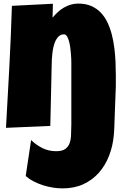

<svg xmlns="http://www.w3.org/2000/svg" viewBox="-20 -733 692 1079"><path d="M630.9 -247.1Q628.4 -188 627 -146Q625.5 -104 624.5 -75.2Q623.5 -46.4 622.8 -28.8Q622.1 -11.2 621.6 -0.5Q621.1 10.3 620.6 15.9Q620.1 21.5 619.6 25.9Q614.3 86.9 593.3 141.4Q572.3 195.8 536.4 236.8Q500.5 277.8 449.2 301.8Q397.9 325.7 331.5 325.7Q305.7 325.7 277.6 321.3Q249.5 316.9 221.9 308.1Q194.3 299.3 169.2 286.4Q144 273.4 124.5 256.3L154.8 54.2Q183.6 82 218.8 99.4Q253.9 116.7 295.4 116.7Q330.1 116.7 347.4 103.8Q364.7 90.8 371.8 69.8Q378.9 48.8 379.4 21.7Q379.9 -5.4 380.9 -33.2V-380.9Q380.9 -387.2 380.4 -401.4Q379.9 -415.5 378.4 -433.3Q377 -451.2 374.3 -470Q371.6 -488.8 366.9 -504.4Q362.3 -520 355.7 -530Q349.1 -540 339.8 -540Q323.2 -540 311.8 -530.3Q300.3 -520.5 292.7 -505.1Q285.2 -489.7 280.8 -470.7Q276.4 -451.7 274.2 -432.6Q272 -413.6 271.2 -396.7Q270.5 -379.9 270.5 -369.1Q268.1 -282.7 266.6 -197.5Q265.1 -112.3 262.7 -25.4L13.7 -14.6Q23.4 -187 32.5 -357.4Q41.5 -527.8 46.9 -700.2L277.3 -711.9L275.4 -633.8Q289.1 -650.4 304.9 -665Q320.8 -679.7 338.9 -690.2Q356.9 -700.7 377.2 -706.8Q397.5 -712.9 419.9 -712.9Q461.4 -712.9 492.7 -699.2Q523.9 -685.5 546.4 -662.1Q568.8 -638.7 584 -606.7Q599.1 -574.7 608.4 -538.6Q617.7 -502.4 622.6 -463.1Q627.4 -423.8 629.2 -385.7Q630.9 -347.7 630.9 -312V-310.1Q630.9 -310.1 630.9 -310.1Q630.9 -310.1 630.9 -310.1Q630.9 -310.1 630.9 -310.1Q630.9 -310.1 630.9 -310.1Q630.9 -310.1 630.9 -310.1Q630.9 -310.1 630.9 -310.1V-309.1Q630.9 -309.1 630.9 -309.1Q630.9 -309.1 630.9 -309.1Q630.9 -309.1 630.9 -309.1Q630.9 -309.1 630.9 -309.1Q630.9 -309.1 630.9 -309.1Q630.9 -309.1 630.9 -309.1V-304.2Q630.9 -304.2 630.9 -304.2Q630.9 -304.2 630.9 -304.2Q630.9 -304.2 630.9 -304.2Q630.9 -304.2 630.9 -304.2Q630.9 -304.2 630.9 -304.2Q630.9 -304.2 630.9 -304.2Q630.9 -304.2 630.9 -304.2Q630.9 -304.2 630.9 -304.2Q630.9 -304.2 630.9 -304.2V-303.7Q630.9 -303.7 630.9 -303.7Q630.9 -303.7 630.9 -303.7Q630.9 -303.7 630.9 -303.7Q630.9 -303.7 630.9 -303.7Q630.9 -303.7 630.9 -303.7Q630.9 -303.7 630.9 -303.7V-296.9Q630.9 -296.9 630.9 -296.9Q630.9 -296.9 630.9 -296.9Q630.9 -296.9 630.9 -296.9Q630.9 -296.9 630.9 -296.9Q630.9 -296.9 630.9 -296.9Q630.9 -296.9 630.9 -296.9V-296.4Q630.9 -296.4 630.9 -296.4Q630.9 -296.4 630.9 -296.4Q630.9 -296.4 630.9 -296.4Q630.9 -296.4 630.9 -296.4Q630.9 -296.4 630.9 -296.4Q630.9 -296.4 630.9 -296.4V-293Q630.9 -293 630.9 -293Q630.9 -293 630.9 -293Q630.9 -293 630.9 -293Q630.9 -293 630.9 -293Q630.9 -293 630.9 -293Q630.9 -293 630.9 -293V-292.5Q630.9 -292.5 630.9 -292.5Q630.9 -292.5 630.9 -292.5Q630.9 -292.5 630.9 -292.5Q630.9 -292.5 630.9 -292.5Q630.9 -292.5 630.9 -292.5Q630.9 -292.5 630.9 -292.5V-288.6Q630.9 -288.6 630.9 -288.6Q630.9 -288.6 630.9 -288.6Q630.9 -288.6 630.9 -288.6Q630.9 -288.6 630.9 -288.6Q630.9 -288.6 630.9 -288.6Q630.9 -288.6 630.9 -288.6V-288.1Q630.9 -288.1 630.9 -288.1Q630.9 -288.1 630.9 -288.1Q630.9 -288.1 630.9 -288.1Q630.9 -288.1 630.9 -288.1Q630.9 -288.1 630.9 -288.1Q630.9 -288.1 630.9 -288.1V-287.6Q630.9 -287.6 630.9 -287.6Q630.9 -287.6 630.9 -287.6Q630.9 -287.6 630.9 -287.6V-284.7Q630.9 -284.7 630.9 -284.7Q630.9 -284.7 630.9 -284.7Q630.9 -284.7 630.9 -284.7Q630.9 -284.7 630.9 -284.7Q630.9 -284.7 630.9 -284.7Q630.9 -284.7 630.9 -284.7Q630.9 -284.7 630.9 -284.7Q630.9 -284.7 630.9 -284.7V-284.2Q630.9 -284.2 630.9 -284.2Q630.9 -284.2 630.9 -284.2Q630.9 -284.2 630.9 -284.2Q630.9 -284.2 630.9 -284.2Q630.9 -284.2 630.9 -284.2Q630.9 -284.2 630.9 -284.2V-283.7Q630.9 -283.7 630.9 -283.7Q630.9 -283.7 630.9 -283.7Z"/></svg>

Font: Luckiest Guy
Style: Regular
Weight: 400
Designer: Astigmatic (AOETI)
Foundry: Astigmatic (AOETI)
Version: Version 1.000